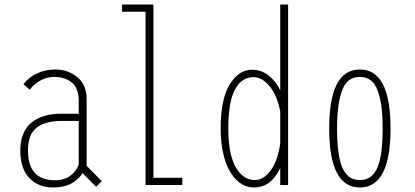

<svg xmlns="http://www.w3.org/2000/svg" viewBox="-20 -820 1840 851"><path d="M406 8 346 -53Q305.5 11 215 11Q150.5 11 110.2 -30.8Q70 -72.5 70 -153Q70 -234.5 117.8 -275.2Q165.5 -316 253 -316H329V-373Q329 -428.5 298.8 -453.8Q268.5 -479 220 -479Q186.5 -479 157 -462Q127.5 -445 112 -422L84 -447Q104.5 -475 141.8 -493.5Q179 -512 226 -512Q281 -512 322.5 -478.2Q364 -444.5 364 -381V-85L431 -17ZM224 -21Q264 -21 291.8 -41.2Q319.5 -61.5 329 -91.5V-284H254Q180.5 -284 142.2 -254Q104 -224 104 -153Q104 -21 224 -21Z M660 -32H788V0H625V-768H521V-800H660Z M1257 0H1222V-75.5Q1182 11 1105 11Q1083 11 1062 1.5Q1041 -8 1022 -28.8Q1003 -49.5 989 -79.5Q975 -109.5 966.5 -153.8Q958 -198 958 -251Q958 -380 998 -445.5Q1038 -511 1097 -511Q1137 -511 1169.2 -486.5Q1201.5 -462 1222 -420V-800H1257ZM992 -251Q992 -136 1024.8 -79Q1057.5 -22 1109 -22Q1139.5 -22 1164.2 -46.8Q1189 -71.5 1202.5 -106.5Q1216 -141.5 1222 -183.5V-325.5Q1215.5 -363 1200.5 -396.5Q1185.5 -430 1159.5 -454Q1133.5 -478 1103 -478Q1051 -478 1021.5 -423.5Q992 -369 992 -251Z M1439 -251Q1439 -512 1575 -512Q1711 -512 1711 -251Q1711 11 1575 11Q1439 11 1439 -251ZM1676 -251Q1676 -336.5 1663.2 -388Q1650.5 -439.5 1629 -459.2Q1607.5 -479 1575 -479Q1542.5 -479 1521 -459.2Q1499.5 -439.5 1486.8 -388Q1474 -336.5 1474 -251Q1474 -185.5 1480.8 -140Q1487.5 -94.5 1501.2 -69Q1515 -43.5 1532.8 -32.8Q1550.5 -22 1575 -22Q1599.5 -22 1617.2 -32.8Q1635 -43.5 1648.8 -69Q1662.5 -94.5 1669.2 -140Q1676 -185.5 1676 -251Z"/></svg>

Font: League Mono Condensed Thin
Style: Regular
Weight: 100
Width: 1
Designer: Tyler Finck
Foundry: The League of Moveable Type / Tyler Finck
Version: Version 2.210